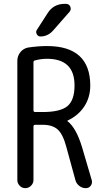

<svg xmlns="http://www.w3.org/2000/svg" viewBox="-20 -980 540 1000"><path d="M154.3 -654.3V-405.3Q154.3 -396.5 163.1 -396.5H202.1Q293.9 -396.5 331.1 -427.2Q368.2 -458 368.2 -535.2Q368.2 -673.8 224.6 -673.8Q192.4 -673.8 161.1 -665Q154.3 -664.1 154.3 -654.3ZM70.3 -42V-663.1Q70.3 -688.5 85.9 -708Q101.6 -727.5 126 -732.4Q178.7 -740.2 224.6 -740.2Q449.2 -740.2 450.2 -535.2Q450.2 -473.6 419.4 -426.3Q388.7 -378.9 333 -352.5Q331.1 -352.5 331.1 -350.6Q331.1 -349.6 332 -348.6Q377 -313.5 407.2 -213.9L458 -41Q461.9 -25.4 452.6 -12.7Q443.4 0 426.8 0Q408.2 0 393.1 -11.7Q377.9 -23.4 373 -41L325.2 -215.8Q307.6 -281.2 280.3 -305.7Q252.9 -330.1 202.1 -330.1H163.1Q154.3 -330.1 154.3 -321.3V-42Q154.3 -25.4 141.6 -12.7Q128.9 0 111.8 0Q94.7 0 82.5 -12.7Q70.3 -25.4 70.3 -42ZM323.2 -960Q339.8 -960 346.2 -945.3Q352.5 -930.7 341.8 -918L255.9 -820.3Q228.5 -790 190.4 -790Q177.7 -790 171.4 -802.2Q165 -814.5 171.9 -824.2L228.5 -912.1Q258.8 -960 317.4 -960Z"/></svg>

Font: Rounded Mgen+ 1mn regular
Style: Regular
Weight: 400
Designer: [Source Han Sans]
Ryoko NISHIZUKA  (kana & ideographs); Paul D. Hunt (Latin, Greek & Cyrillic); Wenlong ZHANG  (bopomofo
Version: Version 1.059.20150602